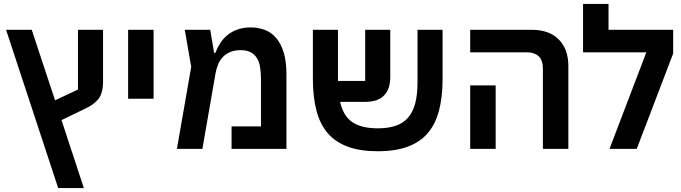

<svg xmlns="http://www.w3.org/2000/svg" viewBox="-20 -760 3477 980"><path d="M11 -608H142L261 -248L378 -303V-608H506V-344Q506 -285 482.5 -255Q459 -225 410 -203L294 -147L408 200H277Z M634 -608H764V-256H634Z M956 -419 923 -608H1053L1073 -490H1079Q1089 -516 1104 -539.5Q1119 -563 1141 -581Q1163 -599 1192.5 -609.5Q1222 -620 1260 -620Q1297 -620 1330 -608Q1363 -596 1388 -568Q1413 -540 1427.5 -494Q1442 -448 1442 -380V0H1162V-115H1312V-356Q1312 -390 1307.5 -417.5Q1303 -445 1291 -464Q1279 -483 1259 -493.5Q1239 -504 1209 -504Q1177 -504 1154 -494Q1131 -484 1116 -467.5Q1101 -451 1092.5 -429.5Q1084 -408 1080 -385L1013 0H883Z M1908 12Q1819 12 1756 -11Q1693 -34 1653.5 -79.5Q1614 -125 1595.5 -194.5Q1577 -264 1577 -357V-608H1705V-347H1844V-608H1972V-366Q1972 -306 1940.5 -273Q1909 -240 1843 -240H1716Q1732 -168 1778.5 -136.5Q1825 -105 1908 -105Q1961 -105 1999.5 -118Q2038 -131 2062.5 -159Q2087 -187 2099 -231.5Q2111 -276 2111 -340V-608H2239V-357Q2239 -264 2220.5 -194.5Q2202 -125 2162.5 -79.5Q2123 -34 2060 -11Q1997 12 1908 12Z M2751 -411Q2751 -453 2729 -473Q2707 -493 2670 -493H2380V-608H2693Q2783 -608 2832 -558.5Q2881 -509 2881 -423V0H2751ZM2380 -324H2510V0H2380Z M3279 -493H2956V-740H3086V-608H3416V-487L3230 0H3091Z"/></svg>

Font: IBM Plex Sans Hebrew SmBld
Style: Regular
Weight: 600
Designer: Mike Abbink, Paul van der Laan, Pieter van Rosmalen, Yanek Iontef
Foundry: Bold Monday
Version: Version 1.3